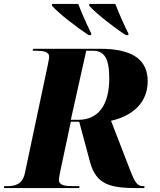

<svg xmlns="http://www.w3.org/2000/svg" viewBox="-51 -964 819 984"><path d="M403 -784H416L417 -792C394 -837 363 -909 350 -944H216L215 -935C249 -896 342 -824 403 -784ZM594 -784H607V-792C584 -837 554 -907 540 -944H407L406 -935C441 -895 532 -824 594 -784ZM-31 0H354L357 -10H324C282 -10 251 -14 251 -42C251 -49 253 -61 258 -87L312 -340H355L410 -135C442 -17 513 0 656 0H688L690 -10H684C646 -10 637 -37 602 -128L518 -345C597 -362 706 -416 706 -548C706 -660 625 -714 463 -714H119L116 -704H129C171 -704 201 -700 201 -672C201 -668 199 -658 195 -636L76 -74C63 -18 25 -10 -16 -10H-29ZM351 -350H312L391 -704H424C481 -704 509 -669 509 -563C509 -422 450 -350 351 -350Z"/></svg>

Font: Noto Serif Display ExtraBold
Style: Italic
Weight: 800
Italic angle: -12°
Designer: Monotype Design Team
Foundry: Monotype Imaging Inc.
Version: Version 2.009